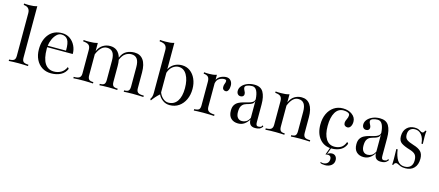

<svg xmlns="http://www.w3.org/2000/svg" viewBox="-55 -1224 4607 2014"><g transform="rotate(15 2248.0 -217.0)"><path d="M16.6 0V-15.1Q54.7 -16.1 69.8 -27.8Q85 -39.6 85 -73.2V-537.6Q85 -567.9 69.6 -586.2Q54.2 -604.5 16.6 -608.4V-623.5Q32.2 -622.1 45.9 -621.6Q59.6 -621.1 73.2 -621.1Q97.2 -621.1 118.4 -623.8Q139.6 -626.5 157.7 -632.3V-73.2Q157.7 -39.6 172.9 -27.8Q188 -16.1 226.1 -15.1V0Q210.9 -1 181.2 -2.2Q151.4 -3.4 121.6 -3.4Q91.8 -3.4 62 -2.2Q32.2 -1 16.6 0Z M477.5 11.2Q421.4 11.2 379.4 -15.6Q337.4 -42.5 314 -90.3Q290.5 -138.2 290.5 -200.2Q290.5 -302.2 342 -364.5Q393.6 -426.8 483.9 -426.8Q533.7 -426.8 570.6 -400.4Q607.4 -374 627.4 -332Q647.5 -290 646.5 -243.7H369.1Q368.7 -238.3 368.7 -228.5Q368.7 -119.6 403.6 -67.4Q438.5 -15.1 502.4 -15.1Q543.5 -15.1 578.1 -34.7Q612.8 -54.2 632.8 -98.6L646 -82.5Q627 -35.6 582.3 -12.2Q537.6 11.2 477.5 11.2ZM479 -411.1Q452.6 -411.1 429.4 -388.9Q406.2 -366.7 390.4 -331.8Q374.5 -296.9 370.1 -259.8H569.3Q570.8 -343.8 548.6 -377.4Q526.4 -411.1 479 -411.1Z M718.3 0V-15.1Q763.7 -14.6 780.8 -28.3Q797.9 -42 797.9 -73.2V-329.6Q797.9 -365.7 780 -381.6Q762.2 -397.5 718.3 -400.4V-415.5Q731.9 -413.6 747.1 -413.3Q762.2 -413.1 778.3 -413.1Q803.7 -413.1 826.9 -415.5Q850.1 -418 870.6 -424.3V-335.4Q891.6 -382.8 927.2 -404.8Q962.9 -426.8 1005.4 -426.8Q1094.7 -426.8 1123 -332.5Q1144.5 -385.7 1183.3 -406.2Q1222.2 -426.8 1269.5 -426.8Q1332 -426.8 1365.5 -380.4Q1398.9 -334 1398.9 -243.7V-73.2Q1398.9 -40.5 1416 -27.6Q1433.1 -14.6 1479 -15.1V0Q1462.4 -1 1428.7 -2.2Q1395 -3.4 1363.3 -3.4Q1334.5 -3.4 1306.9 -2.2Q1279.3 -1 1265.6 0V-15.1Q1300.8 -14.6 1313.5 -27.6Q1326.2 -40.5 1326.2 -73.2V-283.2Q1326.2 -344.2 1305.2 -372.6Q1284.2 -400.9 1242.7 -400.9Q1208.5 -400.9 1178.7 -380.6Q1148.9 -360.4 1128.4 -310.5Q1134.3 -280.3 1134.3 -243.7V-73.2Q1134.3 -40.5 1147.2 -27.6Q1160.2 -14.6 1195.3 -15.1V0Q1181.6 -1 1153.8 -2.2Q1126 -3.4 1098.6 -3.4Q1070.3 -3.4 1042.7 -2.2Q1015.1 -1 1001.5 0V-15.1Q1036.1 -14.6 1049.1 -27.6Q1062 -40.5 1062 -73.2V-283.2Q1062 -344.2 1041 -372.6Q1020 -400.9 978.5 -400.9Q912.1 -400.9 870.6 -301.3V-73.2Q870.6 -42 883.5 -28.3Q896.5 -14.6 931.6 -15.1V0Q910.6 -1 885.7 -2.2Q860.8 -3.4 833.5 -3.4Q805.2 -3.4 775.4 -2.7Q745.6 -2 718.3 0Z M1564 14.2 1553.7 2Q1565.4 -16.1 1569.6 -32.2Q1573.7 -48.3 1573.7 -73.2V-537.6Q1573.7 -567.9 1556.4 -586.2Q1539.1 -604.5 1492.2 -608.4V-623.5Q1505.9 -622.1 1521.5 -621.6Q1537.1 -621.1 1551.8 -621.1Q1579.1 -621.1 1602.8 -623.5Q1626.5 -626 1646 -632.3V-345.2Q1665 -384.3 1702.1 -405.5Q1739.3 -426.8 1784.7 -426.8Q1835.9 -426.8 1874.3 -398.4Q1912.6 -370.1 1933.8 -322Q1955.1 -273.9 1955.1 -213.9Q1955.1 -149.9 1931.4 -98.9Q1907.7 -47.9 1865 -18.3Q1822.3 11.2 1765.6 11.2Q1722.7 11.2 1689.2 -13.4Q1655.8 -38.1 1641.1 -71.8Q1619.1 -52.7 1598.4 -29.3Q1577.6 -5.9 1564 14.2ZM1755.4 -401.4Q1723.6 -401.4 1692.9 -378.7Q1662.1 -356 1646 -308.1V-94.7Q1659.2 -59.6 1686.3 -35.2Q1713.4 -10.7 1745.6 -10.7Q1808.1 -10.7 1842.3 -60.5Q1876.5 -110.4 1876.5 -202.1Q1876.5 -291 1844.5 -346.2Q1812.5 -401.4 1755.4 -401.4Z M2026.4 0V-15.1Q2064 -16.1 2077.4 -27.8Q2090.8 -39.6 2090.8 -73.2V-329.6Q2090.8 -365.7 2076.2 -381.6Q2061.5 -397.5 2026.4 -400.4V-415.5Q2043.5 -413.6 2056.9 -413.3Q2070.3 -413.1 2083 -413.1Q2101.6 -413.1 2122.6 -415.5Q2143.6 -418 2163.6 -424.3V-370.1Q2178.7 -398.9 2208.7 -412.8Q2238.8 -426.8 2267.6 -426.8Q2297.9 -426.8 2315.9 -405.5Q2334 -384.3 2334 -350.6Q2334 -320.8 2323.7 -301.5Q2313.5 -282.2 2296.4 -282.2Q2280.3 -282.2 2270.3 -291.7Q2260.3 -301.3 2260.3 -317.9Q2260.3 -340.8 2267.1 -355Q2273.9 -369.1 2273.9 -386.2Q2273.9 -401.4 2250 -401.4Q2225.6 -401.4 2198.5 -386.7Q2171.4 -372.1 2163.6 -332V-79.1Q2163.6 -44.4 2182.4 -30.3Q2201.2 -16.1 2247.1 -15.1V0Q2229 -1 2195.6 -2.2Q2162.1 -3.4 2128.9 -3.4Q2097.7 -3.4 2069.3 -2.2Q2041 -1 2026.4 0Z M2508.8 11.2Q2460 11.2 2430.9 -17.1Q2401.9 -45.4 2401.9 -100.1Q2401.9 -139.2 2416.7 -162.1Q2431.6 -185.1 2455.6 -197.5Q2479.5 -210 2506.8 -217Q2534.2 -224.1 2559.6 -230.7Q2585 -237.3 2602.3 -248.8Q2619.6 -260.3 2623.5 -281.7Q2620.1 -340.8 2602.8 -373.5Q2585.4 -406.2 2553.2 -406.2Q2522 -406.2 2498.8 -396.7Q2475.6 -387.2 2475.6 -371.1Q2475.6 -356 2486.3 -337.9Q2497.1 -319.8 2497.1 -303.7Q2497.1 -288.6 2487.1 -279.8Q2477.1 -271 2460.4 -271Q2441.4 -271 2429.7 -284.2Q2418 -297.4 2418 -319.8Q2418 -348.6 2438.5 -373Q2459 -397.5 2494.1 -412.1Q2529.3 -426.8 2572.3 -426.8Q2640.6 -426.8 2668.7 -379.4Q2696.8 -332 2696.8 -245.1V-50.3Q2696.8 -12.2 2720.2 -12.2Q2733.4 -12.2 2745.6 -15.9Q2757.8 -19.5 2766.1 -37.6L2774.4 -24.4Q2756.3 -2.4 2739 4.4Q2721.7 11.2 2694.3 11.2Q2625 11.2 2625 -62.5Q2604 -28.3 2575.2 -8.5Q2546.4 11.2 2508.8 11.2ZM2542 -23.4Q2565.4 -23.4 2587.2 -35.6Q2608.9 -47.9 2624.5 -79.6V-250.5Q2624.5 -258.3 2624.5 -266.1Q2619.1 -240.7 2602.8 -230.5Q2586.4 -220.2 2565.4 -214.8Q2544.4 -209.5 2524.2 -200.7Q2503.9 -191.9 2490.7 -170.4Q2477.5 -148.9 2477.5 -105Q2477.5 -64.9 2494.9 -44.2Q2512.2 -23.4 2542 -23.4Z M2803.7 0V-15.1Q2846.7 -14.6 2863 -28.3Q2879.4 -42 2879.4 -73.2V-329.6Q2879.4 -365.7 2862.3 -381.6Q2845.2 -397.5 2803.7 -400.4V-415.5Q2817.9 -413.6 2832.8 -413.3Q2847.7 -413.1 2862.8 -413.1Q2886.2 -413.1 2908.9 -415.5Q2931.6 -418 2952.1 -424.3V-336.4Q2972.2 -383.3 3007.3 -405Q3042.5 -426.8 3085 -426.8Q3145.5 -426.8 3178.2 -379.6Q3210.9 -332.5 3210.9 -243.7V-73.2Q3210.9 -40.5 3227.3 -27.6Q3243.7 -14.6 3286.6 -15.1V0Q3270.5 -1 3238.3 -2.2Q3206.1 -3.4 3175.3 -3.4Q3147 -3.4 3120.6 -2.2Q3094.2 -1 3080.6 0V-15.1Q3114.3 -14.6 3126.2 -27.6Q3138.2 -40.5 3138.2 -73.2V-283.2Q3138.2 -344.2 3117.4 -372.6Q3096.7 -400.9 3055.2 -400.9Q2991.2 -400.9 2952.1 -301.3V-73.2Q2952.1 -42 2964.6 -28.3Q2977.1 -14.6 3009.8 -15.1V0Q2991.2 -1 2966.8 -2.2Q2942.4 -3.4 2915 -3.4Q2885.3 -3.4 2856 -2.7Q2826.7 -2 2803.7 0Z M3525.4 11.2Q3444.8 11.2 3395.8 -46.6Q3346.7 -104.5 3346.7 -201.7Q3346.7 -268.6 3370.1 -319.1Q3393.6 -369.6 3435.8 -398.2Q3478 -426.8 3534.2 -426.8Q3593.8 -426.8 3634.3 -396.2Q3674.8 -365.7 3674.8 -319.3Q3674.8 -288.1 3661.9 -267.1Q3648.9 -246.1 3627.4 -246.1Q3609.9 -246.1 3598.9 -256.6Q3587.9 -267.1 3587.9 -285.2Q3587.9 -304.2 3600.1 -327.1Q3612.3 -350.1 3612.3 -372.6Q3612.3 -389.6 3592.8 -398.7Q3573.2 -407.7 3544.4 -407.7Q3486.8 -407.7 3455.6 -354.5Q3424.3 -301.3 3424.3 -208Q3424.3 -115.7 3456.5 -65.4Q3488.8 -15.1 3548.3 -15.1Q3588.9 -15.1 3619.4 -33.7Q3649.9 -52.2 3666.5 -98.6L3680.7 -82.5Q3664.1 -35.2 3622.8 -12Q3581.5 11.2 3525.4 11.2ZM3502 197.8Q3487.8 197.8 3471.9 194.8Q3456.1 191.9 3450.2 186.5L3452.6 176.8Q3463.4 182.6 3479 182.6Q3507.3 182.6 3524.7 166.7Q3542 150.9 3542 121.6Q3542 104 3532.5 94Q3522.9 84 3507.8 84Q3501 84 3491.7 85.2Q3482.4 86.4 3479.5 87.4L3509.8 4.4H3522L3495.1 78.1Q3506.3 69.8 3518.6 64.9Q3530.8 60.1 3545.9 60.1Q3569.3 60.1 3584 76.4Q3598.6 92.8 3598.6 118.7Q3598.6 154.8 3571.3 176.3Q3543.9 197.8 3502 197.8Z M3872.1 11.2Q3823.2 11.2 3794.2 -17.1Q3765.1 -45.4 3765.1 -100.1Q3765.1 -139.2 3780 -162.1Q3794.9 -185.1 3818.8 -197.5Q3842.8 -210 3870.1 -217Q3897.5 -224.1 3922.9 -230.7Q3948.2 -237.3 3965.6 -248.8Q3982.9 -260.3 3986.8 -281.7Q3983.4 -340.8 3966.1 -373.5Q3948.7 -406.2 3916.5 -406.2Q3885.3 -406.2 3862.1 -396.7Q3838.9 -387.2 3838.9 -371.1Q3838.9 -356 3849.6 -337.9Q3860.4 -319.8 3860.4 -303.7Q3860.4 -288.6 3850.3 -279.8Q3840.3 -271 3823.7 -271Q3804.7 -271 3793 -284.2Q3781.2 -297.4 3781.2 -319.8Q3781.2 -348.6 3801.8 -373Q3822.3 -397.5 3857.4 -412.1Q3892.6 -426.8 3935.5 -426.8Q4003.9 -426.8 4032 -379.4Q4060.1 -332 4060.1 -245.1V-50.3Q4060.1 -12.2 4083.5 -12.2Q4096.7 -12.2 4108.9 -15.9Q4121.1 -19.5 4129.4 -37.6L4137.7 -24.4Q4119.6 -2.4 4102.3 4.4Q4085 11.2 4057.6 11.2Q3988.3 11.2 3988.3 -62.5Q3967.3 -28.3 3938.5 -8.5Q3909.7 11.2 3872.1 11.2ZM3905.3 -23.4Q3928.7 -23.4 3950.4 -35.6Q3972.2 -47.9 3987.8 -79.6V-250.5Q3987.8 -258.3 3987.8 -266.1Q3982.4 -240.7 3966.1 -230.5Q3949.7 -220.2 3928.7 -214.8Q3907.7 -209.5 3887.5 -200.7Q3867.2 -191.9 3854 -170.4Q3840.8 -148.9 3840.8 -105Q3840.8 -64.9 3858.2 -44.2Q3875.5 -23.4 3905.3 -23.4Z M4325.2 11.2Q4294.4 11.2 4275.1 4.2Q4255.9 -2.9 4244.1 -9.8Q4232.4 -16.6 4223.1 -16.6Q4214.8 -16.6 4206.8 -10.7Q4198.7 -4.9 4195.3 9.3H4180.7Q4183.1 7.8 4184.3 -4.2Q4185.5 -16.1 4185.3 -51.8Q4185.1 -87.4 4183.1 -160.2H4197.3Q4207 -88.4 4233.9 -46.1Q4260.7 -3.9 4312 -3.9Q4353.5 -3.9 4376.7 -26.6Q4399.9 -49.3 4399.9 -93.8Q4399.9 -134.3 4382.6 -155.5Q4365.2 -176.8 4318.8 -190.4Q4256.8 -209 4225.6 -230.7Q4194.3 -252.4 4194.3 -302.7Q4194.3 -360.4 4227.1 -393.6Q4259.8 -426.8 4311.5 -426.8Q4339.4 -426.8 4355 -419.7Q4370.6 -412.6 4380.6 -405.5Q4390.6 -398.4 4401.4 -398.4Q4417 -398.4 4425.8 -424.3H4439.5Q4436 -399.4 4435.8 -367.7Q4435.5 -335.9 4437.5 -282.2H4423.3Q4418.9 -342.3 4390.9 -376.5Q4362.8 -410.6 4320.8 -410.6Q4287.6 -410.6 4267.8 -391.8Q4248 -373 4248 -334.5Q4248 -297.4 4271.2 -280Q4294.4 -262.7 4346.2 -247.1Q4402.3 -230.5 4428 -203.6Q4453.6 -176.8 4453.6 -125.5Q4453.6 -60.5 4419.2 -24.7Q4384.8 11.2 4325.2 11.2Z"/></g></svg>

Font: Bacasime Antique
Style: Regular
Weight: 400
Designer: The DocRepair Project, Claus Eggers Sørensen
Foundry: Google
Version: Version 2.000